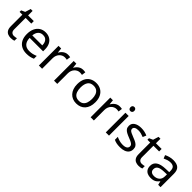

<svg xmlns="http://www.w3.org/2000/svg" viewBox="353 -2280 3702 3702"><g transform="rotate(45 2204.0 -429.5)"><path d="M264 -128Q284 -128 305 -131.5Q326 -135 339 -139V-72Q325 -65 299 -60.5Q273 -56 249 -56Q207 -56 171.5 -70.5Q136 -85 114 -121Q92 -157 92 -222V-534H16V-576L93 -611L128 -725H180V-602H335V-534H180V-224Q180 -175 203.5 -151.5Q227 -128 264 -128Z M653 -612Q722 -612 771.5 -582Q821 -552 847.5 -497.5Q874 -443 874 -370V-317H507Q509 -226 553.5 -178.5Q598 -131 678 -131Q729 -131 768.5 -140.5Q808 -150 850 -168V-91Q809 -73 769 -64.5Q729 -56 674 -56Q598 -56 539.5 -87Q481 -118 448.5 -179.5Q416 -241 416 -330Q416 -418 445.5 -481Q475 -544 528.5 -578Q582 -612 653 -612ZM652 -540Q589 -540 552.5 -499.5Q516 -459 509 -387H782Q782 -433 768 -467Q754 -501 725.5 -520.5Q697 -540 652 -540Z M1260 -612Q1275 -612 1292.5 -610.5Q1310 -609 1323 -606L1312 -525Q1299 -528 1283.5 -530Q1268 -532 1254 -532Q1223 -532 1195 -519Q1167 -506 1145 -482.5Q1123 -459 1110.5 -426Q1098 -393 1098 -352V-66H1010V-602H1082L1092 -504H1096Q1113 -534 1137 -558.5Q1161 -583 1192 -597.5Q1223 -612 1260 -612Z M1673 -612Q1688 -612 1705.5 -610.5Q1723 -609 1736 -606L1725 -525Q1712 -528 1696.5 -530Q1681 -532 1667 -532Q1636 -532 1608 -519Q1580 -506 1558 -482.5Q1536 -459 1523.5 -426Q1511 -393 1511 -352V-66H1423V-602H1495L1505 -504H1509Q1526 -534 1550 -558.5Q1574 -583 1605 -597.5Q1636 -612 1673 -612Z M2282 -335Q2282 -268 2264.5 -216.5Q2247 -165 2214.5 -129Q2182 -93 2135.5 -74.5Q2089 -56 2032 -56Q1979 -56 1934 -74.5Q1889 -93 1856 -129Q1823 -165 1804.5 -216.5Q1786 -268 1786 -335Q1786 -424 1816 -485.5Q1846 -547 1902 -579.5Q1958 -612 2035 -612Q2108 -612 2163.5 -579.5Q2219 -547 2250.5 -485.5Q2282 -424 2282 -335ZM1877 -335Q1877 -272 1893.5 -225.5Q1910 -179 1945 -154Q1980 -129 2034 -129Q2088 -129 2123 -154Q2158 -179 2174.5 -225.5Q2191 -272 2191 -335Q2191 -399 2174 -444Q2157 -489 2122.5 -513.5Q2088 -538 2033 -538Q1951 -538 1914 -484Q1877 -430 1877 -335Z M2671 -612Q2686 -612 2703.5 -610.5Q2721 -609 2734 -606L2723 -525Q2710 -528 2694.5 -530Q2679 -532 2665 -532Q2634 -532 2606 -519Q2578 -506 2556 -482.5Q2534 -459 2521.5 -426Q2509 -393 2509 -352V-66H2421V-602H2493L2503 -504H2507Q2524 -534 2548 -558.5Q2572 -583 2603 -597.5Q2634 -612 2671 -612Z M2922 -602V-66H2834V-602ZM2879 -803Q2899 -803 2914.5 -789.5Q2930 -776 2930 -747Q2930 -719 2914.5 -705Q2899 -691 2879 -691Q2857 -691 2842 -705Q2827 -719 2827 -747Q2827 -776 2842 -789.5Q2857 -803 2879 -803Z M3441 -214Q3441 -162 3415 -127Q3389 -92 3341 -74Q3293 -56 3227 -56Q3171 -56 3130.5 -65Q3090 -74 3059 -90V-170Q3091 -154 3136.5 -140.5Q3182 -127 3229 -127Q3296 -127 3326 -148.5Q3356 -170 3356 -206Q3356 -226 3345 -242Q3334 -258 3305.5 -274Q3277 -290 3224 -310Q3172 -330 3135 -350Q3098 -370 3078 -398Q3058 -426 3058 -470Q3058 -538 3113.5 -575Q3169 -612 3259 -612Q3308 -612 3350.5 -602.5Q3393 -593 3430 -576L3400 -506Q3366 -520 3329 -530Q3292 -540 3253 -540Q3199 -540 3170.5 -522.5Q3142 -505 3142 -475Q3142 -453 3155 -437.5Q3168 -422 3198.5 -407.5Q3229 -393 3280 -373Q3331 -354 3367 -334Q3403 -314 3422 -285.5Q3441 -257 3441 -214Z M3750 -128Q3770 -128 3791 -131.5Q3812 -135 3825 -139V-72Q3811 -65 3785 -60.5Q3759 -56 3735 -56Q3693 -56 3657.5 -70.5Q3622 -85 3600 -121Q3578 -157 3578 -222V-534H3502V-576L3579 -611L3614 -725H3666V-602H3821V-534H3666V-224Q3666 -175 3689.5 -151.5Q3713 -128 3750 -128Z M4135 -611Q4233 -611 4280 -568Q4327 -525 4327 -431V-66H4263L4246 -142H4242Q4219 -113 4194.5 -93.5Q4170 -74 4138.5 -65Q4107 -56 4062 -56Q4014 -56 3975.5 -73Q3937 -90 3915 -125.5Q3893 -161 3893 -215Q3893 -295 3956 -338.5Q4019 -382 4150 -386L4241 -389V-421Q4241 -488 4212 -514Q4183 -540 4130 -540Q4088 -540 4050 -527.5Q4012 -515 3979 -499L3952 -565Q3987 -584 4035 -597.5Q4083 -611 4135 -611ZM4161 -325Q4061 -321 4022.5 -293Q3984 -265 3984 -214Q3984 -169 4011.5 -148Q4039 -127 4082 -127Q4150 -127 4195 -164.5Q4240 -202 4240 -280V-328Z"/></g></svg>

Font: Noto Sans Malayalam UI
Style: Regular
Weight: 400
Designer: Jelle Bosma - Monotype Design Team
Foundry: Monotype Imaging Inc.
Version: Version 2.104